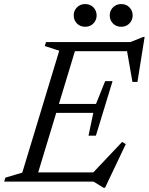

<svg xmlns="http://www.w3.org/2000/svg" viewBox="-37 -872 714 922"><path d="M247.5 -628.5 178 -651 184 -670H336L133 0H-17L-11 -19L70 -43ZM571.5 -635.5 592 -626H275L289.5 -670H589.5L650 -694.5H657.5L623 -478.5H599ZM460 29.5 412 0H84.5L99 -44H441L401.5 -34L549.5 -190.5L567 -180L467.5 29.5ZM423.5 -220.5H388L411 -330H185.5L198.5 -373H424L468 -482.5H503.5L463.5 -351.5ZM372 -743.5Q347.5 -743.5 332.2 -759.5Q317 -775.5 317 -798Q317 -813 324 -825.2Q331 -837.5 343.5 -845Q356 -852.5 372 -852.5Q396.5 -852.5 411.8 -836.5Q427 -820.5 427 -798Q427 -783 420 -770.8Q413 -758.5 400.8 -751Q388.5 -743.5 372 -743.5ZM545 -743.5Q520.5 -743.5 505.2 -759.5Q490 -775.5 490 -798Q490 -813 497 -825.2Q504 -837.5 516.5 -845Q529 -852.5 545 -852.5Q569.5 -852.5 584.8 -836.5Q600 -820.5 600 -798Q600 -783 593 -770.8Q586 -758.5 573.8 -751Q561.5 -743.5 545 -743.5Z"/></svg>

Font: Newsreader 18pt
Style: Italic
Weight: 400
Italic angle: -17°
Version: Version 1.003